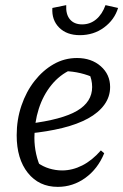

<svg xmlns="http://www.w3.org/2000/svg" viewBox="-20 -719 480 748"><path d="M205 9Q132 9 88.5 -45.5Q45 -100 45 -192Q45 -253 63.5 -307.5Q82 -362 114.5 -403.5Q147 -445 189 -469Q231 -493 280 -493Q336 -493 372.5 -461Q409 -429 409 -380Q409 -342 386.5 -311Q364 -280 323 -257.5Q282 -235 223.5 -220.5Q165 -206 93 -199V-237Q222 -253 280.5 -287.5Q339 -322 339 -380Q339 -409 326 -436L351 -414Q323 -427 293.5 -434Q264 -441 232 -442L258 -448Q213 -428 180.5 -388Q148 -348 131 -295Q114 -242 114 -182Q114 -150 121 -118.5Q128 -87 142 -58L125 -86Q147 -70 172 -62.5Q197 -55 222 -55Q262 -55 300.5 -74.5Q339 -94 373 -133L386 -122Q361 -61 312.5 -26Q264 9 205 9ZM291 -582Q240 -582 210.5 -611.5Q181 -641 184 -688L238 -699Q236 -663 252.5 -643.5Q269 -624 300 -624Q331 -624 354.5 -643.5Q378 -663 391 -699L440 -688Q426 -642 385.5 -612Q345 -582 291 -582Z"/></svg>

Font: Piazzolla 24pt
Style: Italic
Weight: 400
Italic angle: -11.3°
Designer: Juan Pablo del Peral
Foundry: Huerta Tipografica
Version: Version 2.005